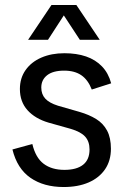

<svg xmlns="http://www.w3.org/2000/svg" viewBox="-20 -740 498 772"><path d="M236 12Q156 12 102.5 -25Q49 -62 30 -139L110 -161Q123 -106 155.5 -81.5Q188 -57 239 -57Q288 -57 314 -77.5Q340 -98 340 -139Q340 -171 322.5 -190.5Q305 -210 264 -222L175 -247Q121 -263 90.5 -297Q60 -331 60 -382Q60 -426 83 -458.5Q106 -491 146.5 -508.5Q187 -526 239 -526Q288 -526 326 -513Q364 -500 390 -473Q416 -446 427 -405L349 -380Q334 -419 307 -437.5Q280 -456 238 -456Q193 -456 169.5 -437.5Q146 -419 146 -388Q146 -361 162 -343.5Q178 -326 213 -315L300 -290Q338 -279 366.5 -261.5Q395 -244 410.5 -215Q426 -186 426 -142Q426 -94 402.5 -59.5Q379 -25 336.5 -6.5Q294 12 236 12ZM187 -720H287L381 -580H301L217 -708H256L173 -580H93Z"/></svg>

Font: TikTok Sans 24pt
Style: Regular
Weight: 400
Version: Version 4.000